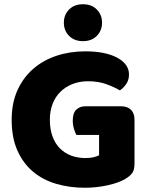

<svg xmlns="http://www.w3.org/2000/svg" viewBox="-20 -867 704 905"><path d="M614 -97Q614 -66 603 -51Q592 -36 568 -22Q554 -14 533 -6.5Q512 1 487 6.5Q462 12 434.5 15Q407 18 380 18Q308 18 245 -0.5Q182 -19 135.5 -58Q89 -97 62 -157.5Q35 -218 35 -302Q35 -381 62 -441Q89 -501 136 -542Q183 -583 246 -604Q309 -625 382 -625Q477 -625 532.5 -595Q588 -565 588 -516Q588 -490 575 -471Q562 -452 545 -441Q520 -456 482 -470Q444 -484 395 -484Q355 -484 322 -471Q289 -458 265 -434.5Q241 -411 228 -377.5Q215 -344 215 -303Q215 -258 227.5 -224Q240 -190 262.5 -167.5Q285 -145 315.5 -133.5Q346 -122 383 -122Q405 -122 421.5 -126Q438 -130 447 -135V-231H340Q334 -242 328.5 -260Q323 -278 323 -298Q323 -334 339.5 -350Q356 -366 382 -366H551Q581 -366 597.5 -349.5Q614 -333 614 -303ZM461 -760Q461 -723 436.5 -698Q412 -673 371 -673Q330 -673 305.5 -698Q281 -723 281 -760Q281 -797 305.5 -822Q330 -847 371 -847Q412 -847 436.5 -822Q461 -797 461 -760Z"/></svg>

Font: Baloo Bhai 2 ExtraBold
Style: Regular
Weight: 800
Designer: Supriya Tembe, Noopur Datye and Ek Type
Foundry: Ek Type
Version: Version 1.640;PS 1.000;hotconv 16.6.51;makeotf.lib2.5.65220;